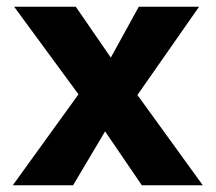

<svg xmlns="http://www.w3.org/2000/svg" viewBox="-20 -550 640 570"><path d="M18 0 213 -270 22 -530H205L309 -379L392 -530H571L388 -268L582 0H401L292 -160L197 0Z"/></svg>

Font: Readex Pro bold
Style: Bold
Weight: 700
Designer: Bonnie Shaver-Troup, Thomas Jockin
Foundry: Lexend
Version: Version 1.200; ttfautohint (v1.8.3)